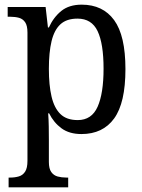

<svg xmlns="http://www.w3.org/2000/svg" viewBox="-20 -566 610 825"><path d="M17 239V197H24Q44 197 61 192Q78 187 88 171.5Q98 156 98 125V-426Q98 -456 88 -470.5Q78 -485 61.5 -489.5Q45 -494 25 -494H13V-536H176L186 -448H190Q210 -492 243.5 -519Q277 -546 331 -546Q422 -546 470.5 -479.5Q519 -413 519 -269Q519 -124 470.5 -57Q422 10 330 10Q278 10 244.5 -14.5Q211 -39 191 -79H187Q189 -53 189.5 -22Q190 9 190 34V130Q190 159 200.5 173.5Q211 188 228 192.5Q245 197 265 197H273V239ZM314 -50Q374 -50 399.5 -107.5Q425 -165 425 -271Q425 -378 399.5 -432Q374 -486 313 -486Q266 -486 239.5 -461.5Q213 -437 201.5 -389Q190 -341 190 -270Q190 -200 201.5 -151Q213 -102 239.5 -76Q266 -50 314 -50Z"/></svg>

Font: Noto Serif Khmer SemiCondensed
Style: Regular
Weight: 400
Width: 4
Designer: Danh Hong and the Monotype Design Team
Foundry: Monotype Imaging Inc.
Version: Version 2.004